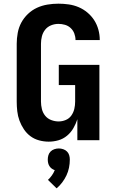

<svg xmlns="http://www.w3.org/2000/svg" viewBox="-20 -763 640 1045"><path d="M245 8Q219 8 193 1Q167 -6 146 -21.5Q125 -37 110 -59.5Q95 -82 86 -106.5Q77 -131 74 -157.5Q71 -184 71 -210V-525Q71 -554 76.5 -584Q82 -614 96 -640Q110 -666 132 -687Q154 -708 181 -720.5Q208 -733 238 -738Q268 -743 298 -743Q326 -743 354 -739Q382 -735 408 -724Q434 -713 456 -694.5Q478 -676 493 -652.5Q508 -629 515.5 -601.5Q523 -574 523 -545Q523 -545 523 -545Q523 -545 523 -545H391Q391 -545 391 -545Q391 -545 391 -545Q391 -563 384.5 -580.5Q378 -598 364.5 -610.5Q351 -623 333.5 -628Q316 -633 298 -633Q277 -633 257.5 -625Q238 -617 225.5 -601Q213 -585 208 -565Q203 -545 203 -525V-210Q203 -190 208 -169.5Q213 -149 226 -133Q239 -117 259 -109.5Q279 -102 299 -102Q319 -102 338 -110Q357 -118 368.5 -134.5Q380 -151 384.5 -170.5Q389 -190 389 -210V-300H300V-410H521V0H401V-114Q393 -89 379.5 -65.5Q366 -42 345 -24.5Q324 -7 298 0.5Q272 8 245 8ZM288 262 241 216Q253 205 262.5 191.5Q272 178 278 163Q269 160 261.5 154.5Q254 149 249 141Q244 133 242 124Q240 115 240 105Q240 93 243.5 81.5Q247 70 255.5 61.5Q264 53 276 49Q288 45 300 45Q312 45 324 49Q336 53 344.5 61.5Q353 70 356.5 81.5Q360 93 360 105Q360 128 355.5 150Q351 172 341.5 192Q332 212 318.5 230Q305 248 288 262Z"/></svg>

Font: Iosevka Custom XBdEx
Style: Regular
Weight: 800
Width: 7
Monospace: yes
Designer: Belleve Invis
Foundry: Belleve Invis
Version: Version 11.2.4; ttfautohint (v1.8.4)